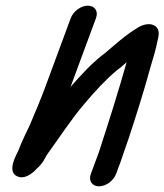

<svg xmlns="http://www.w3.org/2000/svg" viewBox="-20 -579 580 677"><path d="M229.4 -515 138.1 -268C125.9 -234.9 100.3 -173 85.5 -139C70.7 -107.3 56.9 -80.6 44.7 -47.9C39.6 -36.3 2.2 25.6 40.7 42.8C75 58.2 110.2 15 110.2 15C131.3 -2.6 139.5 -23.5 145.1 -32.8C185.6 -88.7 232.6 -160.2 275.3 -210.2C313.4 -255.7 351.8 -297.4 391.3 -330.6C403.5 -339 416.2 -350.6 426.5 -359.6C397.9 -258 363.6 -149.5 328.7 -42.5L300.4 34C290.8 60 306.1 78 329.2 78C353.5 78 380.4 58.3 389.4 34L405.7 -10C409.6 -20.6 413.2 -31.2 417.9 -45.6C421.2 -54.8 426.9 -71 433.6 -90.9C461.1 -174.4 488.9 -262.2 510.8 -343.1C520.5 -375.2 530 -405.9 535.3 -434.6C537.1 -444.6 547.3 -471.2 528.4 -486.3C511.7 -499.6 483.8 -493.8 463.3 -480C419.6 -453.2 385.5 -421.2 350.4 -391.9C306.1 -359.1 266.1 -315.4 228.7 -272.4L318.4 -515C328.1 -541 312.8 -559 289.7 -559C265.4 -559 238.4 -539.3 229.4 -515Z"/></svg>

Font: Just Breathe
Style: BdObl7
Weight: 400
Foundry: Cannot Into Space Fonts
Version: Version 0.72